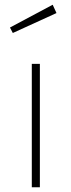

<svg xmlns="http://www.w3.org/2000/svg" viewBox="-20 -789 301 809"><path d="M148 0H114V-520H148ZM218 -734 34 -650 22 -673 202 -769Z"/></svg>

Font: FiraSans
Style: Regular
Weight: 200
Designer: Carrois Corporate & Edenspiekermann AG
Foundry: Carrois Corporate GbR & Edenspiekermann AG
Version: Version 3.106;PS 003.106;hotconv 1.0.70;makeotf.lib2.5.58329